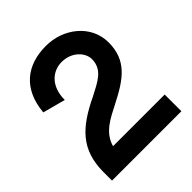

<svg xmlns="http://www.w3.org/2000/svg" viewBox="-211 -913 1049 1049"><g transform="rotate(-45 314.0 -388.0)"><path d="M186 -129H585V0H49V-65C49 -237 136 -320 299 -398C371 -436 441 -464 441 -547C441 -596 392 -653 312 -653C246 -653 178 -604 178 -494L47 -529C62 -698 167 -776 314 -776C449 -776 570 -682 570 -547C570 -407 483 -348 357 -284C283 -246 209 -212 186 -129Z"/></g></svg>

Font: Swile Sans
Style: Bold
Weight: 700
Designer: Lord
Foundry: Lord
Version: Version 1.477;FEAKit 1.0